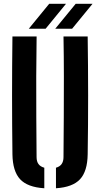

<svg xmlns="http://www.w3.org/2000/svg" viewBox="-20 -994 533 1022"><path d="M46.2 -172.4Q44.2 -328.8 44.2 -486.4Q44.2 -643.9 46.2 -800H174.9Q173.2 -695.9 172.9 -587.4Q172.5 -479 173.2 -370.6Q173.9 -262.1 174.7 -157.9Q174.7 -134.7 184.7 -120.9Q194.8 -107.1 215.8 -101.2V8.1Q126.4 2.5 87 -40Q47.6 -82.5 46.2 -172.4ZM277.9 8.1V-101.2Q298.5 -107.1 308.2 -121.1Q318 -135.1 318 -157.9Q318.9 -262.1 319.5 -370.6Q320.2 -479 320 -587.4Q319.9 -695.9 318 -800H446.7Q449 -643.9 449.1 -486.4Q449.2 -328.8 446.7 -172.4Q445.4 -82.5 406.1 -40Q366.7 2.5 277.9 8.1ZM133.1 -840.9 241.8 -973.7H331.3L222.7 -840.9ZM273.9 -840.9 382.8 -973.7H472.5L363.7 -840.9Z"/></svg>

Font: Big Shoulders Stencil Text SC Thin
Style: Regular
Weight: 100
Designer: Patric King
Foundry: XO Type Co
Version: Version 2.001